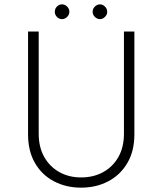

<svg xmlns="http://www.w3.org/2000/svg" viewBox="-20 -855 747 883"><path d="M158 -240Q158 -178 183.5 -133Q209 -88 253 -63.5Q297 -39 353 -39Q410 -39 454.5 -63.5Q499 -88 524.5 -133Q550 -178 550 -240V-710H598V-237Q598 -160 565.5 -105Q533 -50 477.5 -21Q422 8 353 8Q284 8 228.5 -21Q173 -50 141 -105Q109 -160 109 -237V-710H158ZM232 -801Q232 -815 242 -825Q252 -835 265 -835Q278 -835 288.5 -825Q299 -815 299 -801Q299 -787 288.5 -777Q278 -767 265 -767Q252 -767 242 -777Q232 -787 232 -801ZM406 -801Q406 -815 416.5 -825Q427 -835 440 -835Q452 -835 462.5 -825Q473 -815 473 -801Q473 -787 462.5 -777Q452 -767 440 -767Q427 -767 416.5 -777Q406 -787 406 -801Z"/></svg>

Font: Josefin Sans Thin Light
Style: Regular
Weight: 300
Version: Version 2.000